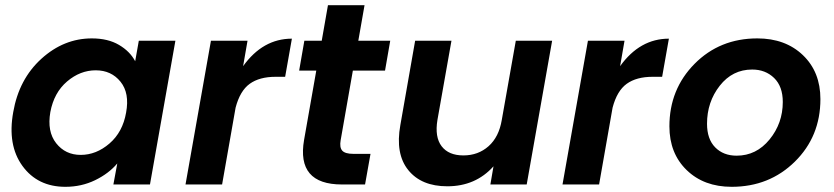

<svg xmlns="http://www.w3.org/2000/svg" viewBox="-20 -711 3213 740"><path d="M31 -279Q53 -406 139.5 -484.5Q226 -563 334 -563Q396 -563 438.5 -538Q481 -513 501 -475L515 -554H656L558 0H417L432 -81Q399 -42 346.5 -16.5Q294 9 232 9Q125 9 66.5 -71.5Q8 -152 31 -279ZM466 -277Q480 -352 444.5 -396Q409 -440 349 -440Q289 -440 238.5 -397Q188 -354 174 -279Q161 -204 196.5 -159Q232 -114 291 -114Q351 -114 402 -158Q453 -202 466 -277Z M836 0H695L793 -554H934L917 -456Q993 -562 1105 -562L1079 -415H1042Q980 -415 942.5 -388Q905 -361 888 -296Z M1152 -172 1199 -439H1133L1153 -554H1220L1244 -691H1385L1361 -554H1484L1464 -439H1340L1293 -171Q1288 -143 1299 -130.5Q1310 -118 1342 -118H1408L1387 0H1298Q1122 0 1152 -172Z M2108 -554 2010 0H1870L1882 -70Q1813 7 1704 7Q1604 7 1553.5 -55.5Q1503 -118 1523 -229L1580 -554H1720L1666 -249Q1655 -183 1682 -147.5Q1709 -112 1766 -112Q1823 -112 1863 -147.5Q1903 -183 1914 -249L1968 -554Z M2289 0H2148L2246 -554H2387L2370 -456Q2446 -562 2558 -562L2532 -415H2495Q2433 -415 2395.5 -388Q2358 -361 2341 -296Z M3142 -329Q3142 -185 3043.5 -88Q2945 9 2800 9Q2693 9 2626.5 -55.5Q2560 -120 2560 -224Q2560 -367 2657 -465Q2754 -563 2899 -563Q3007 -563 3074.5 -498.5Q3142 -434 3142 -329ZM2705 -234Q2705 -175 2736.5 -143Q2768 -111 2819 -111Q2895 -111 2946 -173.5Q2997 -236 2997 -318Q2997 -378 2963.5 -410.5Q2930 -443 2879 -443Q2803 -443 2754 -380.5Q2705 -318 2705 -234Z"/></svg>

Font: Poppins SemiBold
Style: Italic
Weight: 600
Italic angle: -10°
Designer: Ninad Kale (Devanagari), Jonny Pinhorn (Latin)
Foundry: Indian Type Foundry
Version: Version 3.200;PS 1.000;hotconv 16.6.54;makeotf.lib2.5.65590